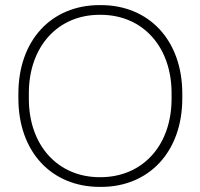

<svg xmlns="http://www.w3.org/2000/svg" viewBox="-20 -726 785 752"><path d="M52 -341C52 -131 182 6 371 6H376C563 6 694 -131 694 -341V-359C694 -569 563 -706 375 -706H370C182 -706 52 -569 52 -359ZM93 -339V-361C93 -543 206 -668 370 -668H374C539 -668 652 -543 652 -361V-339C652 -157 539 -32 373 -32H371C206 -32 93 -157 93 -339Z"/></svg>

Font: Fixel Text ExtraLight
Style: Regular
Weight: 200
Width: 4
Designer: AlfaBravo + MacPaw
Foundry: Kyrylo Tkachov, Marchela Mozhyna, Serhii Makarenko, Maria Weinstein, Zakhar Kryvoshyya
Version: Version 1.211